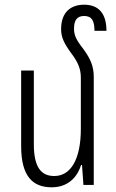

<svg xmlns="http://www.w3.org/2000/svg" viewBox="-20 -787 494 817"><path d="M379 -459C379 -505 365 -537 335 -578C303 -619 295 -638 295 -665C295 -700 307 -719 338 -719C371 -719 382 -698 382 -656H433C433 -728 401 -767 338 -767C281 -767 240 -735 240 -663C240 -627 254 -600 285 -558C312 -522 324 -493 324 -457V-239C324 -109 281 -38 211 -38C156 -38 124 -74 124 -173V-487H70V-165C70 -37 119 10 200 10C264 10 307 -27 325 -85H329L335 0H379Z"/></svg>

Font: Noto Sans Armenian Condensed Light
Style: Regular
Weight: 300
Width: 3
Designer: Monotype Design Team
Foundry: Monotype Imaging Inc.
Version: Version 2.008